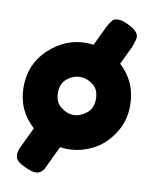

<svg xmlns="http://www.w3.org/2000/svg" viewBox="-91 -752 783 976"><g transform="rotate(10 300.0 -264.0)"><path d="M534 -560Q548 -599 548 -610Q548 -642 494 -667Q461 -683 444 -683Q428 -683 420 -680Q406 -673 386 -635L338 -535Q318 -538 299 -538Q193 -538 109 -460Q25 -382 25 -263Q25 -143 113 -64L64 38Q52 62 52 82Q52 102 64 113Q74 125 108 140Q141 155 158 155Q175 155 186 147Q196 140 201 132Q204 128 213 107L261 7Q280 10 301 10Q367 10 428 -21Q488 -50 532 -116Q575 -180 575 -263Q575 -384 488 -464ZM234 -191Q202 -215 202 -264Q202 -312 233 -337Q264 -362 300 -362Q336 -362 367 -338Q398 -314 398 -265Q398 -216 365 -191Q333 -166 299 -166Q265 -166 234 -191Z"/></g></svg>

Font: FredokaOneMacrons
Style: Regular
Weight: 500
Designer: ""
Foundry: ""
Version: ""